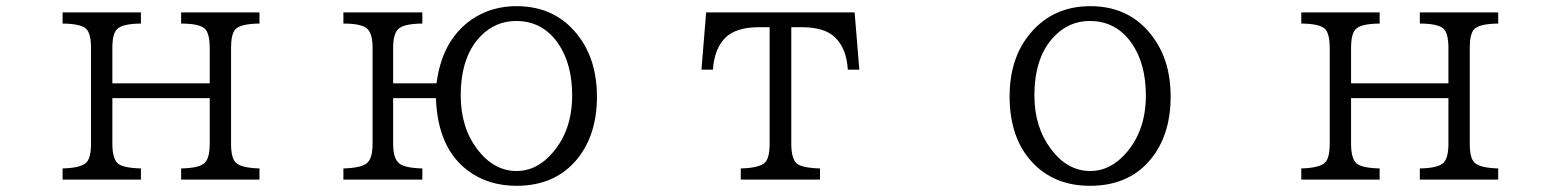

<svg xmlns="http://www.w3.org/2000/svg" viewBox="-20 -580 5040 620"><path d="M182.1 -540H435.1V-503.9Q374 -503.4 357.4 -485.4Q342.8 -470.2 342.8 -425.3V-311H657.2V-425.3Q657.2 -474.6 639.6 -488.8Q620.6 -503.9 564.9 -503.9V-540H817.9V-503.9Q757.3 -503.4 740.2 -485.4Q726.1 -470.2 726.1 -425.3V-116.2Q726.1 -68.4 742.2 -54.2Q760.7 -37.6 817.9 -36.1V0H564.9V-36.1Q626.5 -37.1 642.6 -55.7Q657.2 -71.8 657.2 -116.2V-263.2H342.8V-116.2Q342.8 -68.4 360.4 -52.2Q377.4 -37.6 435.1 -36.1V0H182.1V-36.1Q239.7 -37.6 257.8 -54.2Q273.9 -68.4 273.9 -116.2V-425.3Q273.9 -474.6 256.3 -488.8Q237.3 -503.4 182.1 -503.9Z M1249.5 -311H1389.6Q1400.4 -392.1 1435.1 -446.3Q1479.5 -515.1 1553.7 -543.5Q1598.1 -560.1 1647.5 -560.1Q1779.3 -560.1 1852.5 -457.5Q1907.7 -380.4 1907.7 -268.6Q1907.7 -147 1846.2 -69.3Q1774.9 20 1647.9 20Q1555.2 20 1489.3 -30.3Q1393.1 -103.5 1387.7 -263.2H1249.5V-116.2Q1249.5 -68.4 1268.6 -52.7Q1286.1 -37.6 1343.8 -36.1V0H1088.9V-36.1Q1150.4 -37.6 1167.5 -55.7Q1183.1 -71.8 1183.1 -116.2V-425.3Q1183.1 -473.6 1164.1 -488.8Q1145 -503.9 1088.9 -503.9V-540H1343.8V-503.9Q1282.2 -503.4 1265.1 -485.4Q1249.5 -469.2 1249.5 -425.3ZM1646.5 -512.2Q1580.1 -512.2 1532.2 -463.4Q1467.8 -397.5 1467.8 -271Q1467.8 -168.5 1521.5 -97.7Q1575.2 -27.8 1647.9 -27.8Q1715.3 -27.8 1766.6 -89.4Q1827.6 -161.6 1827.6 -272Q1827.6 -373 1783.2 -438.5Q1732.9 -512.2 1646.5 -512.2Z M2260.3 -540H2739.7L2754.9 -355H2717.8Q2713.4 -423.8 2676.8 -459Q2643.1 -492.2 2567.9 -492.2H2535.2V-116.2Q2535.2 -67.9 2552.7 -52.2Q2570.3 -37.6 2627.9 -36.1V0H2372.1V-36.1Q2433.6 -37.6 2450.7 -55.7Q2465.3 -70.8 2465.3 -116.2V-492.2H2432.1Q2357.4 -492.2 2323.2 -459Q2286.6 -423.3 2282.2 -355H2245.1Z M3501 -560.1Q3631.8 -560.1 3705.1 -457.5Q3760.3 -380.4 3760.3 -268.6Q3760.3 -154.8 3706.1 -79.1Q3634.8 20 3500 20Q3384.3 20 3313.5 -55.7Q3240.2 -134.3 3240.2 -268.6Q3240.2 -394.5 3308.6 -474.1Q3381.8 -560.1 3501 -560.1ZM3499 -512.2Q3432.6 -512.2 3385.3 -463.4Q3320.3 -397.5 3320.3 -271Q3320.3 -168.9 3374.5 -97.7Q3427.2 -27.8 3500.5 -27.8Q3567.4 -27.8 3619.1 -88.9Q3680.2 -161.6 3680.2 -271.5Q3680.2 -373 3635.7 -438.5Q3585.4 -512.2 3499 -512.2Z M4182.1 -540H4435.1V-503.9Q4374 -503.4 4357.4 -485.4Q4342.8 -470.2 4342.8 -425.3V-311H4657.2V-425.3Q4657.2 -474.6 4639.6 -488.8Q4620.6 -503.9 4564.9 -503.9V-540H4817.9V-503.9Q4757.3 -503.4 4740.2 -485.4Q4726.1 -470.2 4726.1 -425.3V-116.2Q4726.1 -68.4 4742.2 -54.2Q4760.7 -37.6 4817.9 -36.1V0H4564.9V-36.1Q4626.5 -37.1 4642.6 -55.7Q4657.2 -71.8 4657.2 -116.2V-263.2H4342.8V-116.2Q4342.8 -68.4 4360.4 -52.2Q4377.4 -37.6 4435.1 -36.1V0H4182.1V-36.1Q4239.7 -37.6 4257.8 -54.2Q4273.9 -68.4 4273.9 -116.2V-425.3Q4273.9 -474.6 4256.3 -488.8Q4237.3 -503.4 4182.1 -503.9Z"/></svg>

Font: BIZ UDPMincho
Style: Regular
Weight: 400
Designer: TypeBank Co., Ltd.
Foundry: Morisawa Inc.
Version: Version 1.06